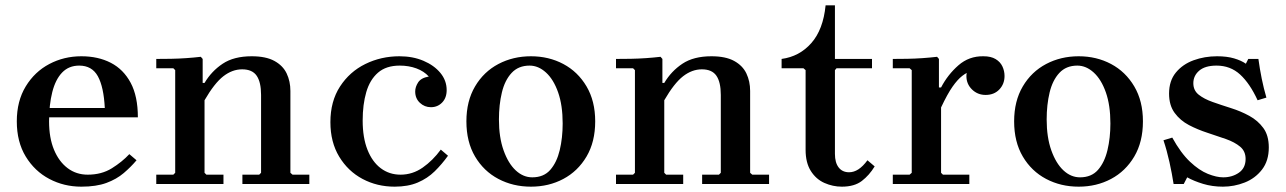

<svg xmlns="http://www.w3.org/2000/svg" viewBox="-20 -690 4821 720"><path d="M309 -35Q361 -35 399.5 -59Q438 -83 465 -112L492 -89Q471 -64 444 -41Q417 -18 379 -4Q341 10 285 10Q220 10 165 -19Q110 -48 76.5 -103Q43 -158 43 -235Q43 -311 76.5 -366Q110 -421 165 -450Q220 -479 285 -479Q348 -479 395.5 -454.5Q443 -430 470 -379.5Q497 -329 497 -250H144V-285H373Q369 -364 347 -404Q325 -444 277 -444Q238 -444 213 -418Q188 -392 176 -344.5Q164 -297 164 -235Q164 -173 182.5 -128.5Q201 -84 233.5 -59.5Q266 -35 309 -35Z M1069 -42 1077 -35H1140V0H889V-35H952L959 -42V-334Q959 -382 942.5 -406Q926 -430 888 -430Q851 -430 817.5 -404Q784 -378 747 -314V-42L754 -35H818V0H566V-35H630L637 -42V-427L630 -434H566V-469Q592 -469 621 -469.5Q650 -470 678.5 -472Q707 -474 733 -477L740 -469V-379H747Q773 -423 815 -451Q857 -479 924 -479Q977 -479 1009 -461.5Q1041 -444 1055 -414.5Q1069 -385 1069 -349Z M1460 10Q1394 10 1339.5 -19Q1285 -48 1252 -102.5Q1219 -157 1219 -232Q1219 -310 1255 -365.5Q1291 -421 1350 -450Q1409 -479 1478 -479Q1528 -479 1568 -462Q1608 -445 1631.5 -416.5Q1655 -388 1655 -352Q1655 -323 1638 -305.5Q1621 -288 1596 -288Q1572 -288 1554.5 -304.5Q1537 -321 1537 -347Q1537 -364 1548 -381Q1559 -398 1588 -403Q1570 -423 1541.5 -433.5Q1513 -444 1479 -444Q1428 -444 1397.5 -417.5Q1367 -391 1353.5 -344.5Q1340 -298 1340 -238Q1340 -174 1358 -128.5Q1376 -83 1408 -59Q1440 -35 1482 -35Q1527 -35 1565 -61.5Q1603 -88 1633 -129L1660 -106Q1637 -74 1610 -47.5Q1583 -21 1546.5 -5.5Q1510 10 1460 10Z M1971 -479Q2038 -479 2092.5 -450Q2147 -421 2179.5 -366Q2212 -311 2212 -235Q2212 -158 2179.5 -103Q2147 -48 2092.5 -19Q2038 10 1971 10Q1904 10 1849 -19Q1794 -48 1761.5 -103Q1729 -158 1729 -235Q1729 -311 1761.5 -366Q1794 -421 1849 -450Q1904 -479 1971 -479ZM1976 -25Q2019 -25 2043.5 -53Q2068 -81 2079 -127Q2090 -173 2090 -227Q2090 -295 2073 -343.5Q2056 -392 2027.5 -418Q1999 -444 1966 -444Q1924 -444 1898.5 -416.5Q1873 -389 1862 -343Q1851 -297 1851 -242Q1851 -175 1868.5 -126Q1886 -77 1914 -51Q1942 -25 1976 -25Z M2793 -42 2801 -35H2864V0H2613V-35H2676L2683 -42V-334Q2683 -382 2666.5 -406Q2650 -430 2612 -430Q2575 -430 2541.5 -404Q2508 -378 2471 -314V-42L2478 -35H2542V0H2290V-35H2354L2361 -42V-427L2354 -434H2290V-469Q2316 -469 2345 -469.5Q2374 -470 2402.5 -472Q2431 -474 2457 -477L2464 -469V-379H2471Q2497 -423 2539 -451Q2581 -479 2648 -479Q2701 -479 2733 -461.5Q2765 -444 2779 -414.5Q2793 -385 2793 -349Z M3233 -89 3260 -66Q3240 -33 3212 -11.5Q3184 10 3137 10Q3103 10 3071.5 -4Q3040 -18 3020.5 -49Q3001 -80 3001 -128V-427L2993 -434H2911V-469Q2978 -478 3022.5 -528.5Q3067 -579 3076 -670H3111V-469H3250V-434H3117L3111 -427V-113Q3111 -80 3125 -62Q3139 -44 3164 -44Q3182 -44 3199 -55Q3216 -66 3233 -89Z M3509 -362Q3534 -410 3574 -445Q3614 -480 3668 -479Q3696 -479 3713.5 -468.5Q3731 -458 3739 -441Q3747 -424 3747 -405Q3747 -375 3727.5 -354.5Q3708 -334 3676 -334Q3646 -334 3625 -354.5Q3604 -375 3604 -405Q3604 -419 3611.5 -434Q3619 -449 3626 -456L3625 -425Q3606 -419 3588.5 -405.5Q3571 -392 3552 -365Q3533 -338 3509 -287ZM3509 -42 3516 -35H3615V0H3328V-35H3391L3399 -42V-427L3391 -434H3328V-469Q3354 -469 3382.5 -469.5Q3411 -470 3439.5 -472Q3468 -474 3494 -477L3501 -469V-362H3509Z M4025 -479Q4092 -479 4146.5 -450Q4201 -421 4233.5 -366Q4266 -311 4266 -235Q4266 -158 4233.5 -103Q4201 -48 4146.5 -19Q4092 10 4025 10Q3958 10 3903 -19Q3848 -48 3815.5 -103Q3783 -158 3783 -235Q3783 -311 3815.5 -366Q3848 -421 3903 -450Q3958 -479 4025 -479ZM4030 -25Q4073 -25 4097.5 -53Q4122 -81 4133 -127Q4144 -173 4144 -227Q4144 -295 4127 -343.5Q4110 -392 4081.5 -418Q4053 -444 4020 -444Q3978 -444 3952.5 -416.5Q3927 -389 3916 -343Q3905 -297 3905 -242Q3905 -175 3922.5 -126Q3940 -77 3968 -51Q3996 -25 4030 -25Z M4455 -378Q4455 -351 4475 -335Q4495 -319 4527.5 -307.5Q4560 -296 4596.5 -284.5Q4633 -273 4665 -255.5Q4697 -238 4717.5 -210Q4738 -182 4738 -137Q4738 -87 4712.5 -54Q4687 -21 4647.5 -5.5Q4608 10 4566 10Q4526 10 4491.5 -0.5Q4457 -11 4432 -25L4419 0H4381Q4375 -39 4365.5 -82Q4356 -125 4343 -164L4376 -174Q4408 -116 4442.5 -83.5Q4477 -51 4509.5 -38Q4542 -25 4567 -25Q4601 -25 4626 -42.5Q4651 -60 4651 -94Q4651 -123 4630.5 -140Q4610 -157 4577.5 -168.5Q4545 -180 4508 -192Q4471 -204 4438.5 -221Q4406 -238 4385 -266.5Q4364 -295 4364 -339Q4364 -387 4389.5 -418Q4415 -449 4456 -464Q4497 -479 4544 -479Q4581 -479 4608 -471Q4635 -463 4652 -451L4661 -469H4699Q4704 -432 4711.5 -395Q4719 -358 4729 -324L4696 -314Q4667 -377 4630.5 -410.5Q4594 -444 4542 -444Q4499 -444 4477 -425Q4455 -406 4455 -378Z"/></svg>

Font: Brygada 1918 SemiBold
Style: Regular
Weight: 600
Designer: Mateusz Machalski | Borys Kosmynka | Przemek Hoffer
Foundry: NIEPODLEGLA 2018
Version: Version 3.006